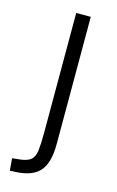

<svg xmlns="http://www.w3.org/2000/svg" viewBox="-110 -574 478 785"><g transform="rotate(15 129.0 -181.5)"><path d="M16.1 165 11.7 113.3 35.6 110.8Q72.8 107.9 88.6 95.2Q104.5 82.5 107.9 54.7Q111.3 26.9 111.3 -21.5V-528.3H172.9V8.3Q172.9 51.8 164.6 80.8Q156.2 109.9 139.9 127.2Q123.5 144.5 99.6 153.1Q75.7 161.6 44.4 163.6Z"/></g></svg>

Font: Comme ExtraLight
Style: Regular
Weight: 250
Version: Version 1.000;gftools[0.9.27]